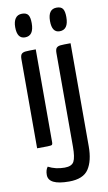

<svg xmlns="http://www.w3.org/2000/svg" viewBox="-98 -740 554 983"><g transform="rotate(-10 179.5 -248.0)"><path d="M90 -692Q113 -692 122 -679Q131 -666 131 -636Q131 -570 85 -570Q44 -570 44 -630Q44 -659 55.5 -675.5Q67 -692 90 -692ZM270 -692Q293 -692 302 -679Q311 -666 311 -636Q311 -570 265 -570Q225 -570 225 -630Q225 -692 270 -692ZM47 0V-463Q47 -482 53.5 -489.5Q60 -497 75 -498.5Q90 -500 128 -500V-16Q128 -7 124.5 -4Q121 -1 101 -0.5Q81 0 47 0ZM179 196Q72 196 72 143Q72 117 84 102Q122 122 169 122Q206 122 217.5 100.5Q229 79 229 24V-463Q229 -482 235.5 -489.5Q242 -497 256.5 -498.5Q271 -500 309 -500V36Q309 111 281 153.5Q253 196 179 196Z"/></g></svg>

Font: Yanone Kaffeesatz
Style: Regular
Weight: 400
Designer: Yanone (Cyrillic: Daniel Pouzeot & Huerta Tipografica)
Foundry: Yanone
Version: Version 1.100;PS 001.100;hotconv 1.0.70;makeotf.lib2.5.58329